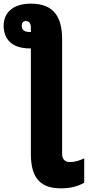

<svg xmlns="http://www.w3.org/2000/svg" viewBox="-30 -791 481 1051"><path d="M139 -771C36 -771 -10 -717 -10 -651C-10 -580 31 -526 134 -526H139V52C139 192 199 240 304 240C354 240 398 229 431 209V76C402 89 380 96 352 96C326 96 310 81 310 51V-576C310 -694 268 -771 139 -771ZM111 -676C128 -676 139 -664 139 -641V-616H132C102 -616 89 -628 89 -652C89 -664 97 -676 111 -676Z"/></svg>

Font: Noto Sans Condensed Black
Style: Regular
Weight: 900
Width: 3
Designer: Monotype Design Team
Foundry: Monotype Imaging Inc.
Version: Version 2.013